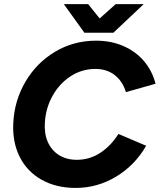

<svg xmlns="http://www.w3.org/2000/svg" viewBox="-20 -912 785 944"><path d="M45.3 -306.3Q50.3 -416.1 104.5 -509.2Q158.7 -602.2 250 -657.1Q341.3 -712 452.5 -712Q527.4 -712 588.3 -684.9Q649.1 -657.9 689.1 -610.1Q729.1 -562.3 744.7 -500.3L599.1 -459Q582.9 -512.6 543.9 -542.9Q504.9 -573.1 449.3 -573.1Q382.3 -573.1 326.9 -536.9Q271.5 -500.6 238.2 -440.4Q204.9 -380.1 200.8 -311.3Q196.6 -256.6 214.7 -214.8Q232.8 -173 269.7 -149.7Q306.7 -126.3 357.5 -126.3Q420.7 -126.3 473.1 -160.6Q525.6 -194.9 562.1 -253.4L698.5 -195.4Q644.3 -100.3 551.7 -44.1Q459.1 12 351.9 12Q256.5 12 184.9 -28.1Q113.3 -68.3 77 -140.4Q40.6 -212.6 45.3 -306.3ZM395.9 -755.1 548.8 -891.7H686.6L537.6 -751.2H395.9ZM293.8 -891.7H413.4L523.3 -754.8L522.7 -751.2H394.9Z"/></svg>

Font: Oak Sans Light Italic
Style: Regular
Weight: 400
Italic angle: -9.5°
Foundry: Erik Kennedy, Walven
Version: Version 1.000;Glyphs 3.1.2 (3151)